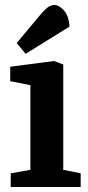

<svg xmlns="http://www.w3.org/2000/svg" viewBox="-20 -751 355 771"><path d="M23 0V-55L102 -69V-409L21 -425V-483L197 -506L234 -492V-69L304 -55V0ZM83 -535 47 -578 143 -693Q155 -707 168 -718.5Q181 -730 197 -731Q215 -732 235.5 -710.5Q256 -689 259 -644Z"/></svg>

Font: Faustina Light
Style: Bold
Weight: 700
Version: Version 1.200